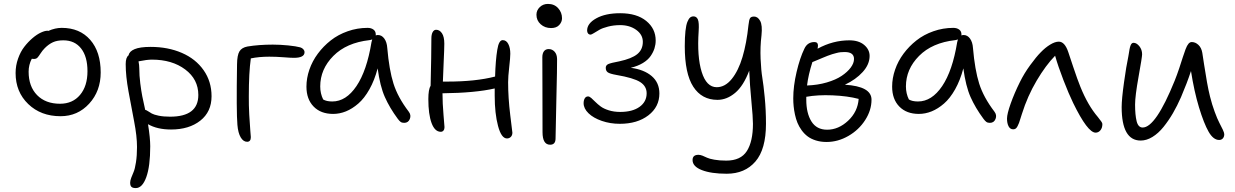

<svg xmlns="http://www.w3.org/2000/svg" viewBox="-20 -670 6344 986"><path d="M291 -73.2Q189.9 -73.2 125 -135.7Q60.1 -198.2 60.1 -294.9Q60.1 -333.5 72.8 -369.1Q85.4 -404.8 105 -429.9Q124.5 -455.1 147.2 -474.4Q169.9 -493.7 190.2 -502.9Q210.4 -512.2 224.1 -512.2Q227.1 -512.2 228 -511.2Q263.2 -526.9 296.9 -526.9Q389.6 -526.9 443.4 -465.3Q497.1 -403.8 497.1 -297.9Q497.1 -202.1 438 -137.7Q378.9 -73.2 291 -73.2ZM127 -301.8Q127 -226.1 170.4 -181.6Q213.9 -137.2 288.1 -137.2Q353 -137.2 391.1 -182.6Q429.2 -228 429.2 -304.2Q429.2 -379.4 396.5 -421.1Q363.8 -462.9 305.2 -462.9Q273.4 -462.9 252 -453.1Q230.5 -443.4 210 -422.9Q197.8 -410.6 188 -395.3Q178.2 -379.9 171.9 -373.5Q165.5 -367.2 153.8 -367.2Q146 -367.2 143.1 -368.2Q127 -336.9 127 -301.8Z M858.4 -4.9Q787.6 -4.9 740.2 -32.2Q751.5 39.1 751.5 81.1Q751.5 184.1 731.2 240Q710.9 295.9 677.2 295.9Q662.1 295.9 655.3 289.8Q648.4 283.7 648.4 268.1Q648.4 257.8 653.8 243.4Q659.2 229 666 213.4Q672.9 197.8 678.2 163.6Q683.6 129.4 683.6 85Q683.6 29.8 668.9 -46.1Q654.3 -122.1 639.9 -200.7Q625.5 -279.3 625.5 -340.8Q625.5 -375.5 640.6 -386.2Q643.6 -405.8 671.1 -417.5Q698.7 -429.2 753.4 -429.2Q842.8 -429.2 913.8 -398.4Q984.9 -367.7 1025.6 -309.6Q1066.4 -251.5 1066.4 -175.8Q1066.4 -95.7 1008.5 -50.3Q950.7 -4.9 858.4 -4.9ZM695.3 -318.8Q695.3 -282.2 700.4 -241.7Q705.6 -201.2 710.7 -175.5Q715.8 -149.9 725.6 -106Q731 -105 740.2 -98.9Q749.5 -92.8 759.8 -86.9Q770 -81.1 794.7 -75.9Q819.3 -70.8 853.5 -70.8Q998.5 -70.8 998.5 -182.1Q998.5 -262.7 931.2 -313.2Q863.8 -363.8 760.3 -363.8Q734.4 -363.8 691.4 -355Q695.3 -335.4 695.3 -318.8Z M1249 58.1Q1229.5 58.1 1216.1 35.4Q1202.6 12.7 1199.2 -28.8Q1193.4 -94.2 1197.3 -339.8Q1197.8 -386.7 1209.7 -406.2Q1221.7 -425.8 1251 -431.2Q1309.6 -440.9 1380.9 -440.9Q1418.5 -440.9 1459.7 -436.8Q1501 -432.6 1522 -426.8Q1531.7 -423.8 1537.8 -417Q1543.9 -410.2 1543.9 -401.9Q1543.9 -373 1489.3 -373Q1472.2 -373 1435.3 -376Q1398.4 -378.9 1362.8 -378.9Q1310.1 -378.9 1268.1 -370.1Q1257.8 -296.9 1257.8 -175.8Q1257.3 -130.4 1260 -81.3Q1262.7 -32.2 1265.4 -0.2Q1268.1 31.7 1268.1 34.2Q1268.1 58.1 1249 58.1Z M1690.9 -85Q1627.4 -85 1590.6 -122.8Q1553.7 -160.6 1553.7 -225.1Q1553.7 -268.6 1568.8 -312.5Q1584 -356.4 1612.3 -394.5Q1640.6 -432.6 1678.5 -462.4Q1716.3 -492.2 1765.6 -509.5Q1814.9 -526.9 1867.7 -526.9Q1886.2 -526.9 1897.9 -518.1Q1909.7 -509.3 1909.7 -493.2V-487.8Q1913.1 -490.2 1920.9 -490.2Q1940.4 -490.2 1953.6 -471.9Q1966.8 -453.6 1968.8 -423.8Q1978.5 -311 2000.7 -240.7Q2022.9 -170.4 2078.6 -97.2Q2092.8 -79.1 2084.7 -59.1Q2076.7 -39.1 2055.7 -39.1Q2044.4 -39.1 2037.6 -43.9Q2030.8 -48.8 2022.5 -60.1Q1981 -116.2 1956.3 -171.9Q1931.6 -227.5 1919.4 -318.8Q1903.3 -257.8 1877.2 -211.4Q1851.1 -165 1820.1 -138.2Q1789.1 -111.3 1756.6 -98.1Q1724.1 -85 1690.9 -85ZM1624.5 -226.1Q1624.5 -189.9 1639.6 -159.2Q1656.7 -148.9 1686.5 -148.9Q1757.3 -148.9 1810.5 -227.8Q1863.8 -306.6 1887.7 -453.1Q1889.2 -461.4 1891.6 -467.8Q1888.2 -465.8 1877.4 -463.9Q1759.3 -450.7 1691.9 -382.8Q1624.5 -314.9 1624.5 -226.1Z M2243.7 6.8Q2212.9 6.8 2196.3 -38.1Q2179.7 -83 2179.7 -161.1Q2179.7 -210.9 2191.4 -230Q2195.3 -392.1 2195.3 -472.2Q2195.3 -493.2 2201.9 -505.1Q2208.5 -517.1 2219.7 -517.1Q2237.8 -517.1 2249.8 -499Q2261.7 -481 2261.7 -445.8Q2261.7 -419.9 2258.3 -347.4Q2254.9 -274.9 2254.4 -251H2276.4Q2422.9 -251 2522.5 -276.9Q2524.9 -360.8 2533.7 -414.1Q2541.5 -463.9 2561.5 -463.9Q2580.1 -463.9 2590.3 -444.1Q2600.6 -424.3 2600.6 -394Q2600.6 -374 2595 -325Q2589.4 -275.9 2589.4 -248Q2589.4 -168.9 2600.3 -79.1Q2611.3 10.7 2611.3 11.2Q2611.3 24.9 2603.3 33Q2595.2 41 2583.5 41Q2554.7 41 2537.6 -23.2Q2520.5 -87.4 2520.5 -178.2V-215.8Q2421.4 -192.9 2252.4 -190.9Q2252.4 -140.6 2257.6 -80.3Q2262.7 -20 2262.7 -17.1Q2262.7 -6.3 2257.6 0.2Q2252.4 6.8 2243.7 6.8Z M2810.1 -525.9Q2778.3 -525.9 2756.6 -545.4Q2734.9 -564.9 2734.9 -594.2Q2734.9 -617.2 2752 -633.5Q2769 -649.9 2793.9 -649.9Q2826.7 -649.9 2846.4 -627.9Q2866.2 -606 2866.2 -576.2Q2866.2 -557.1 2851.8 -541.5Q2837.4 -525.9 2810.1 -525.9ZM2805.2 73.2Q2766.1 73.2 2766.1 8.8Q2766.1 -110.8 2765.6 -222.9Q2765.1 -335 2765.1 -376Q2765.1 -395.5 2773.4 -406.7Q2781.7 -418 2797.9 -418Q2815.9 -418 2828.1 -404.5Q2840.3 -391.1 2840.8 -367.2Q2841.3 -326.7 2837.2 -160.6Q2833 5.4 2833 41Q2833 73.2 2805.2 73.2Z M3163.1 -34.2Q3113.8 -34.2 3070.6 -49.1Q3027.3 -64 3002.2 -88.4Q2977.1 -112.8 2977.1 -140.1Q2977.1 -154.8 2982.9 -164.8Q2988.8 -174.8 3000 -174.8Q3007.3 -174.8 3016.6 -166.5Q3025.9 -158.2 3037.6 -146.5Q3049.3 -134.8 3064.7 -123.3Q3080.1 -111.8 3106.4 -103.5Q3132.8 -95.2 3165 -95.2Q3228 -95.2 3264.4 -121.3Q3300.8 -147.5 3300.8 -190.9Q3300.8 -227.5 3267.3 -248.8Q3233.9 -270 3145 -285.2Q3112.3 -291 3101.6 -298.3Q3090.8 -305.7 3090.8 -321.8Q3090.8 -335.4 3104.5 -341.3Q3118.2 -347.2 3160.2 -355Q3224.1 -368.7 3252.7 -392.1Q3281.2 -415.5 3281.2 -455.1Q3281.2 -492.2 3247.3 -516.6Q3213.4 -541 3165 -541Q3131.8 -541 3102.5 -533.4Q3073.2 -525.9 3057.6 -516.6Q3042 -507.3 3029.5 -499.8Q3017.1 -492.2 3013.2 -492.2Q3004.9 -492.2 3000 -498Q2995.1 -503.9 2995.1 -513.2Q2995.1 -549.8 3042.2 -575.9Q3089.4 -602.1 3165 -602.1Q3250 -602.1 3298.6 -562.5Q3347.2 -522.9 3347.2 -461.9Q3347.2 -441.4 3341.1 -421.9Q3335 -402.3 3321.3 -382.3Q3307.6 -362.3 3281.5 -346.4Q3255.4 -330.6 3219.2 -321.8Q3287.1 -313 3326.7 -279.3Q3366.2 -245.6 3366.2 -189.9Q3366.2 -121.1 3309.6 -77.6Q3252.9 -34.2 3163.1 -34.2Z M3711.9 222.2Q3632.3 222.2 3584.5 203.6Q3536.6 185.1 3536.6 151.9Q3536.6 125 3566.9 125Q3576.2 125 3587.9 129.6Q3599.6 134.3 3611.1 139.9Q3622.6 145.5 3648.7 150.1Q3674.8 154.8 3709.5 154.8Q3784.2 154.8 3815.4 105.7Q3846.7 56.6 3846.7 -34.2Q3846.7 -67.9 3838.6 -151.1Q3830.6 -234.4 3827.6 -307.1Q3797.9 -228.5 3755.1 -192.9Q3712.4 -157.2 3664.6 -157.2Q3584 -157.2 3540.3 -224.6Q3496.6 -292 3496.6 -432.1Q3496.6 -479 3500 -510.3Q3503.4 -541.5 3510 -557.6Q3516.6 -573.7 3523.9 -579.8Q3531.2 -585.9 3541.5 -585.9Q3557.1 -585.9 3564 -569.8Q3570.8 -553.7 3567.9 -509.8Q3559.1 -378.9 3583.5 -300.5Q3607.9 -222.2 3660.6 -222.2Q3703.6 -222.2 3737.8 -264.4Q3772 -306.6 3793 -377.2Q3814 -447.8 3823.7 -541Q3826.7 -568.8 3832 -576.9Q3837.4 -585 3852.5 -585Q3871.6 -585 3883.8 -562.7Q3896 -540.5 3890.6 -488.8Q3883.3 -428.2 3886 -367.9Q3888.7 -307.6 3894.8 -271.2Q3900.9 -234.9 3907.2 -169.7Q3913.6 -104.5 3913.6 -34.2Q3913.6 96.7 3859.4 159.4Q3805.2 222.2 3711.9 222.2Z M4224.6 59.1Q4194.8 59.1 4169.9 51.3Q4145 43.5 4127.7 30.5Q4110.4 17.6 4096.9 -1Q4083.5 -19.5 4075.4 -39.1Q4067.4 -58.6 4062.5 -81.5Q4057.6 -104.5 4055.7 -124.3Q4053.7 -144 4053.7 -165Q4053.7 -227.5 4070.8 -300.3Q4087.9 -373 4110.8 -419.9Q4126.5 -454.1 4162.6 -454.1Q4180.7 -454.1 4180.7 -435.1Q4180.7 -431.6 4178.7 -419.9Q4257.3 -462.9 4341.8 -462.9Q4390.1 -462.9 4418 -439.2Q4445.8 -415.5 4445.8 -382.8Q4445.8 -339.4 4410.4 -300.3Q4375 -261.2 4318.8 -234.9Q4455.6 -226.6 4455.6 -158.2Q4455.6 -104 4423.1 -53.5Q4390.6 -2.9 4336.9 28.1Q4283.2 59.1 4224.6 59.1ZM4317.9 -402.8Q4307.6 -402.8 4297.4 -401.9Q4287.1 -400.9 4274.7 -397.5Q4262.2 -394 4253.9 -391.8Q4245.6 -389.6 4229.7 -383.3Q4213.9 -377 4206.8 -374Q4199.7 -371.1 4179.4 -362.5Q4159.2 -354 4151.9 -351.1Q4130.9 -285.2 4124.5 -231Q4179.2 -232.9 4225.8 -246.6Q4272.5 -260.3 4302.2 -280.3Q4332 -300.3 4348.9 -323Q4365.7 -345.7 4365.7 -367.2Q4365.7 -402.8 4317.9 -402.8ZM4120.6 -158.2Q4120.6 -88.4 4147.2 -46.1Q4173.8 -3.9 4227.5 -3.9Q4286.1 -3.9 4335.4 -50Q4384.8 -96.2 4389.6 -162.1Q4332.5 -177.2 4255.6 -180.4Q4178.7 -183.6 4120.6 -172.9Z M4698.7 -85Q4635.3 -85 4598.4 -122.8Q4561.5 -160.6 4561.5 -225.1Q4561.5 -268.6 4576.7 -312.5Q4591.8 -356.4 4620.1 -394.5Q4648.4 -432.6 4686.3 -462.4Q4724.1 -492.2 4773.4 -509.5Q4822.8 -526.9 4875.5 -526.9Q4894 -526.9 4905.8 -518.1Q4917.5 -509.3 4917.5 -493.2V-487.8Q4920.9 -490.2 4928.7 -490.2Q4948.2 -490.2 4961.4 -471.9Q4974.6 -453.6 4976.6 -423.8Q4986.3 -311 5008.5 -240.7Q5030.8 -170.4 5086.4 -97.2Q5100.6 -79.1 5092.5 -59.1Q5084.5 -39.1 5063.5 -39.1Q5052.2 -39.1 5045.4 -43.9Q5038.6 -48.8 5030.3 -60.1Q4988.8 -116.2 4964.1 -171.9Q4939.5 -227.5 4927.2 -318.8Q4911.1 -257.8 4885 -211.4Q4858.9 -165 4827.9 -138.2Q4796.9 -111.3 4764.4 -98.1Q4731.9 -85 4698.7 -85ZM4632.3 -226.1Q4632.3 -189.9 4647.5 -159.2Q4664.6 -148.9 4694.3 -148.9Q4765.1 -148.9 4818.4 -227.8Q4871.6 -306.6 4895.5 -453.1Q4897 -461.4 4899.4 -467.8Q4896 -465.8 4885.3 -463.9Q4767.1 -450.7 4699.7 -382.8Q4632.3 -314.9 4632.3 -226.1Z M5183.1 -5.9Q5167.5 -5.9 5159.4 -21.5Q5151.4 -37.1 5151.4 -61Q5151.4 -85 5170.2 -137.9Q5189 -190.9 5217.3 -248Q5239.7 -293.5 5270.8 -335.9Q5301.8 -378.4 5324.2 -400.9Q5348.1 -425.8 5373 -440.9Q5397.9 -456.1 5417.5 -456.1Q5448.2 -456.1 5466.3 -401.9Q5468.3 -396 5491.2 -327.1Q5514.2 -258.3 5528.3 -224.1Q5566.9 -128.4 5618.2 -68.8Q5621.6 -64 5627 -57.1Q5632.3 -50.3 5634.8 -47.1Q5637.2 -43.9 5639.2 -39.8Q5641.1 -35.6 5641.1 -32.2Q5641.1 -13.2 5631.1 -1Q5621.1 11.2 5606.4 11.2Q5565.4 11.2 5491.2 -141.1Q5468.8 -187 5441.2 -258.5Q5413.6 -330.1 5398.4 -383.8Q5350.6 -335 5303.7 -255.9Q5256.8 -176.8 5228 -85Q5225.1 -77.1 5220.5 -61.5Q5215.8 -45.9 5213.1 -38.8Q5210.4 -31.7 5205.8 -22.5Q5201.2 -13.2 5195.8 -9.5Q5190.4 -5.9 5183.1 -5.9Z M5837.9 51.8Q5740.2 51.8 5740.2 -120.1Q5740.2 -160.6 5752.2 -246.6Q5764.2 -332.5 5773.9 -377Q5774.9 -382.8 5776.4 -391.4Q5777.8 -399.9 5778.6 -404.8Q5779.3 -409.7 5780.5 -416.3Q5781.7 -422.9 5782.7 -426.5Q5783.7 -430.2 5785.2 -434.6Q5786.6 -439 5788.1 -441.4Q5789.6 -443.8 5791.5 -446Q5793.5 -448.2 5795.9 -449.2Q5798.3 -450.2 5801.3 -450.2Q5816.9 -450.2 5831.1 -432.6Q5845.2 -415 5845.2 -391.1Q5845.2 -377 5827.1 -276.6Q5809.1 -176.3 5809.1 -132.8Q5809.1 -79.6 5817.1 -47.4Q5825.2 -15.1 5848.1 -15.1Q5915 -15.1 6012.2 -254.9Q6024.4 -285.2 6036.1 -320.3Q6047.9 -355.5 6054.4 -376.7Q6061 -397.9 6068.4 -417.2Q6075.7 -436.5 6083.3 -445.3Q6090.8 -454.1 6100.1 -454.1Q6118.7 -454.1 6134.3 -439.5Q6149.9 -424.8 6154.3 -398.9Q6156.2 -386.7 6163.8 -336.9Q6171.4 -287.1 6178.5 -247.6Q6185.5 -208 6193.8 -174.8Q6204.1 -133.3 6217.8 -96.2Q6231.4 -59.1 6241.9 -39.3Q6252.4 -19.5 6259.8 -3.7Q6267.1 12.2 6267.1 19Q6267.1 32.7 6259.8 40.8Q6252.4 48.8 6241.2 48.8Q6210.9 48.8 6186.8 6.6Q6162.6 -35.6 6137.2 -119.1Q6112.3 -201.7 6096.2 -305.2Q6076.2 -244.1 6044.9 -170.9Q6025.4 -126.5 6003.4 -88.6Q5981.4 -50.8 5955.1 -18.1Q5928.7 14.6 5898.4 33.2Q5868.2 51.8 5837.9 51.8Z"/></svg>

Font: Shantell Sans Irregular Bouncy
Style: Regular
Weight: 300
Designer: Stephen Nixon, Anya Danilova, Shantell Martin
Foundry: Arrow Type
Version: Version 1.006;[9816181b4]